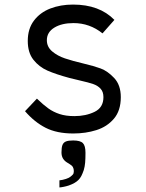

<svg xmlns="http://www.w3.org/2000/svg" viewBox="-20 -580 640 840"><path d="M89.5 -93.5 141.5 -148.5Q170 -121 191.8 -105.5Q213.5 -90 240.8 -81Q268 -72 305.5 -72Q355.5 -72 394 -90.8Q432.5 -109.5 432.5 -155Q432.5 -178.5 420 -192Q407.5 -205.5 388 -212.2Q368.5 -219 331 -227.5Q294 -236 283.5 -239Q224.5 -255 187.5 -271.2Q150.5 -287.5 126 -318.8Q101.5 -350 101.5 -401Q101.5 -454 128.5 -489.8Q155.5 -525.5 200.2 -542.8Q245 -560 299.5 -560Q415 -560 480.5 -493L428.5 -434Q372.5 -479 301.5 -479Q250 -479 217.5 -459Q185 -439 185 -404Q185 -375 208.2 -355.2Q231.5 -335.5 264.2 -324.5Q297 -313.5 345.5 -302Q390 -291.5 420.2 -280.5Q450.5 -269.5 479.5 -238.8Q508.5 -208 508.5 -155Q508.5 -96 478.5 -60.8Q448.5 -25.5 401.8 -10.8Q355 4 300.5 4Q228.5 4 179.5 -21Q130.5 -46 89.5 -93.5ZM287 194Q295 188 299 183.2Q303 178.5 303 168.5Q303 158.5 299 151.2Q295 144 285.5 138.5Q283 137 272.2 130.2Q261.5 123.5 255.2 112.8Q249 102 249 87Q249 65.5 253.2 54.5Q257.5 43.5 268.2 39Q279 34.5 300 34.5Q331 34.5 342.5 46Q354 57.5 354 88.5Q354 114 352.5 131.5Q351 149 346.5 164Q341 180 335.8 190Q330.5 200 323 207.5Q309 221.5 281 231.5Q270.5 235 257.8 237.5Q245 240 240 240V209Q254.5 207.5 268.5 202.8Q282.5 198 287 194Z"/></svg>

Font: JuliaMono Latin
Style: Regular
Weight: 400
Monospace: yes
Designer: cormullion
Foundry: corm
Version: Version 0.049; ttfautohint (v1.8.4)